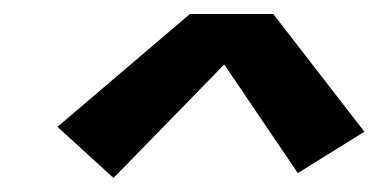

<svg xmlns="http://www.w3.org/2000/svg" viewBox="-20 -718 540 274"><path d="M142 -464 62 -537 251 -698H370L500 -530L405 -471L300 -626Z"/></svg>

Font: iosevka_custom_sans_ss08
Style: Bold Italic
Weight: 700
Italic angle: -10°
Designer: Belleve Invis
Foundry: Belleve Invis
Version: Version 10.3.0; ttfautohint (v1.8.3)